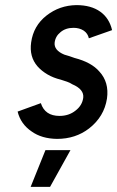

<svg xmlns="http://www.w3.org/2000/svg" viewBox="-20 -532 459 752"><path d="M100 200H176L256 56H158ZM419 -414Q408 -461 373 -486Q337 -512 279 -512Q213 -511 162 -471Q111 -431 102 -366Q94 -310 127 -272Q143 -254 166 -240.5Q189 -227 218 -220Q231 -216 242.5 -212Q254 -208 263 -202Q310 -182 306 -149Q302 -119 276 -99Q250 -78 213 -78Q156 -78 140 -128L49 -95Q61 -46 104 -17Q143 11 203 12Q276 12 329 -29Q388 -75 399 -146Q408 -210 369 -252Q338 -288 272 -305Q262 -309 252 -312Q242 -315 232 -318Q191 -335 194 -365Q197 -390 217 -406Q237 -423 268 -423Q291 -423 308 -412Q324 -401 328 -382Z"/></svg>

Font: Unageo
Style: Medium-Italic
Weight: 500
Designer: Richard Sepsi
Foundry: Richard Sepsi
Version: Version 2.000